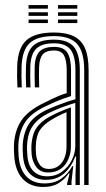

<svg xmlns="http://www.w3.org/2000/svg" viewBox="-20 -737 422 765"><path d="M315.5 0V-457Q315.5 -530 287.5 -561.6Q259.5 -593.2 195 -593.2Q128.2 -593.2 98.4 -565.4Q68.5 -537.5 66 -473Q65.2 -454 65.5 -432Q65.8 -410 66.8 -388.8H49.5Q48.2 -411 48 -431.8Q47.8 -452.5 48.5 -473.8Q51 -545.5 85.2 -576.5Q119.5 -607.5 195 -607.5Q244.2 -607.5 274.6 -592.2Q305 -577 319 -544Q333 -511 333 -457V0ZM167.8 -34.5Q202 -34.5 227.1 -52.9Q252.2 -71.2 266.1 -99.2Q280 -127.2 280 -155.2V-327Q256.5 -320.5 228 -309.8Q199.5 -299 173.2 -286.2Q131.5 -265.2 110.8 -235.6Q90 -206 87.8 -157Q87.2 -146.8 87.9 -137.4Q88.5 -128 89 -118.5Q91.8 -77.2 112.5 -55.9Q133.2 -34.5 167.8 -34.5ZM171.8 -49.8Q142.2 -49.8 126.1 -69.6Q110 -89.5 106.2 -119.8Q105.5 -130 105.1 -139.4Q104.8 -148.8 105 -155.8Q107.2 -199.5 124.8 -226.4Q142.2 -253.2 179.2 -273Q197 -282.5 219.1 -292.2Q241.2 -302 262.5 -309.2V-153.5Q262.5 -127.2 252.6 -103.4Q242.8 -79.5 222.6 -64.6Q202.5 -49.8 171.8 -49.8ZM174.2 -63.8Q198.2 -63.8 214 -76.4Q229.8 -89 237.4 -109.1Q245 -129.2 245 -152.2V-290Q228.2 -283 213.4 -275.6Q198.5 -268.2 185 -259.8Q152.8 -240.5 138.2 -217.5Q123.8 -194.5 122.8 -155.8Q122.5 -147.8 122.6 -139.1Q122.8 -130.5 123.8 -121.5Q126 -97.8 138.5 -80.8Q151 -63.8 174.2 -63.8ZM152 8Q100.8 8 70.9 -23.9Q41 -55.8 36.8 -114.2Q35.8 -127.8 35.5 -141.1Q35.2 -154.5 35.8 -163.2Q39.2 -218.5 65.6 -257.5Q92 -296.5 154.8 -326.8Q172.5 -335.5 186.5 -342.4Q200.5 -349.2 214.5 -355Q228.5 -360.8 245.8 -366V-457.2Q245.8 -496 235.2 -515.9Q224.8 -535.8 195 -535.8Q163.5 -535.8 150.2 -520Q137 -504.2 135.8 -470Q135.2 -456.8 135.2 -435.9Q135.2 -415 136.2 -388.8H118.8Q117.8 -417 117.9 -436.4Q118 -455.8 118.2 -471.5Q119.8 -514.5 138.2 -532.4Q156.8 -550.2 195 -550.2Q233.8 -550.2 248.4 -527.1Q263 -504 263 -457.2V-354.2Q233.8 -345.2 209.1 -334.9Q184.5 -324.5 160.8 -313Q103 -285.8 79.8 -249.4Q56.5 -213 53.2 -161.8Q52.8 -151 53 -139.6Q53.2 -128.2 54.2 -115.8Q58 -62.5 84.8 -34.4Q111.5 -6.2 157.2 -6.2Q197.8 -6.2 225 -25.8Q252.2 -45.2 268 -75H271.8L265 -14.5V0H247.5L247.2 -4.2L257.2 -46.2H254Q235.8 -20 211.6 -6Q187.5 8 152 8ZM280.8 0V-42L283.5 -113.2H279.8Q265.2 -73 236.2 -46.6Q207.2 -20.2 162 -20.5Q122.8 -20.5 98.9 -45Q75 -69.5 71.5 -117Q70.8 -129 70.4 -139.8Q70 -150.5 70.5 -160.2Q73.5 -207.8 94.2 -241.5Q115 -275.2 167 -299.8Q186.5 -308.8 206.9 -316.6Q227.2 -324.5 246.2 -331Q265.2 -337.5 280.5 -341.5V-457Q280.5 -514.8 260.8 -539.6Q241 -564.5 195 -564.5Q146.5 -564.5 124.5 -543Q102.5 -521.5 100.8 -472Q100.2 -453 100.4 -431.4Q100.5 -409.8 101.5 -388.8H84.2Q83 -410.8 82.9 -432.5Q82.8 -454.2 83.5 -472.5Q85.5 -529.5 111.4 -554.2Q137.2 -579 195 -579Q250.2 -579 274.1 -550.6Q298 -522.2 298 -457V0ZM211.2 -702.5V-716.8H288V-702.5ZM93.8 -645V-659.2H170.8V-645ZM93.8 -673.8V-688H170.8V-673.8ZM93.8 -702.5V-716.8H170.8V-702.5ZM211.2 -645V-659.2H288V-645ZM211.2 -673.8V-688H288V-673.8Z"/></svg>

Font: Big Shoulders Inline Display Thin SemiBold
Style: Regular
Weight: 600
Version: Version 2.002